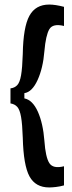

<svg xmlns="http://www.w3.org/2000/svg" viewBox="-20 -727 315 843"><path d="M26 -273V-339Q44 -341 55.5 -353Q67 -365 72.5 -396.5Q78 -428 80 -490Q82 -608 109 -657.5Q136 -707 196 -707Q223 -707 261 -697V-613Q212 -625 196.5 -598.5Q181 -572 175 -503Q169 -428 145 -375.5Q121 -323 87 -318V-295Q123 -288 146 -237Q169 -186 175 -108Q180 -37 196.5 -11Q213 15 261 3V87Q243 92 225.5 94Q208 96 196 96Q136 96 109.5 47.5Q83 -1 80 -122Q78 -182 72.5 -213.5Q67 -245 56 -257.5Q45 -270 26 -273Z"/></svg>

Font: Bricolage Grotesque 10pt Condensed Medium
Style: Regular
Weight: 500
Width: 3
Designer: Mathieu Triay
Foundry: Atelier Triay
Version: Version 1.000; ttfautohint (v1.8.4.7-5d5b);gftools[0.9.32]